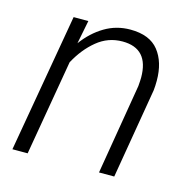

<svg xmlns="http://www.w3.org/2000/svg" viewBox="-85 -622 703 707"><g transform="rotate(15 266.5 -269.0)"><path d="M142.6 -363.8 80.1 0H22L113.8 -528.3H169.9L152.3 -439Q186 -484.9 230.5 -511.5Q274.9 -538.1 328.1 -538.1Q401.9 -538.1 436 -495.1Q470.2 -452.1 470.2 -380.9Q470.2 -361.3 468.3 -344.2L410.2 0H352.1L409.7 -344.7Q411.6 -367.2 411.6 -377.4Q411.6 -488.3 311.5 -488.3Q256.8 -488.3 214.4 -453.4Q171.9 -418.5 142.6 -363.8Z"/></g></svg>

Font: Mardoto Light
Style: Italic
Weight: 300
Italic angle: -12°
Designer: Christian Robertson, Vahan Hovhannisyan
Foundry: Google
Version: Version 1.000